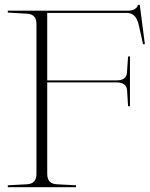

<svg xmlns="http://www.w3.org/2000/svg" viewBox="-20 -775 618 792"><path d="M174.8 -721.7V-443.4H460.9Q501.5 -443.4 503.7 -475.1Q505.9 -506.8 508.3 -542H516.1V-336.9H508.3Q506.3 -370.6 504.2 -402.3Q502 -434.1 462.9 -435.1H174.8V-58.1Q174.8 -17.1 213.4 -14.9Q252 -12.7 293.5 -10.7V-2.9H12.2V-10.7Q53.2 -12.7 91.8 -14.9Q130.4 -17.1 130.4 -58.1V-675.8Q130.4 -716.3 91.8 -718.5Q53.2 -720.7 12.2 -723.1V-731H505.9Q542.5 -731 549.3 -754.9H556.6L577.6 -592.8H569.8Q563 -627 551.5 -675.3Q540 -723.6 499.5 -721.7Z"/></svg>

Font: Tartlers End
Style: Regular
Weight: 200
Designer: Peter Wiegel
Foundry: Peter Wiegel
Version: Version 1.000 2013 initial release